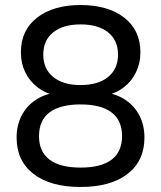

<svg xmlns="http://www.w3.org/2000/svg" viewBox="-20 -734 640 763"><path d="M300 9Q180 9 113 -43Q46 -95 46 -187Q46 -236 65.5 -274Q85 -312 120.5 -336Q156 -360 202 -366V-354Q160 -363 128.5 -387.5Q97 -412 80 -447.5Q63 -483 63 -526Q63 -614 127.5 -664Q192 -714 300 -714Q409 -714 473.5 -664Q538 -614 538 -526Q538 -483 520.5 -447Q503 -411 472 -387Q441 -363 399 -354V-366Q445 -360 480 -336Q515 -312 534.5 -274Q554 -236 554 -187Q554 -95 487 -43Q420 9 300 9ZM300 -68Q382 -68 423.5 -99.5Q465 -131 465 -193Q465 -256 423 -287.5Q381 -319 300 -319Q219 -319 177 -287.5Q135 -256 135 -193Q135 -131 177 -99.5Q219 -68 300 -68ZM300 -396Q370 -396 409.5 -428Q449 -460 449 -517Q449 -574 409.5 -605.5Q370 -637 300 -637Q231 -637 191.5 -605.5Q152 -574 152 -517Q152 -460 191.5 -428Q231 -396 300 -396Z"/></svg>

Font: Nunito Sans 12pt ExtraLight 11pt Medium
Style: Regular
Weight: 500
Version: Version 3.101;gftools[0.9.27]